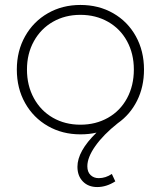

<svg xmlns="http://www.w3.org/2000/svg" viewBox="-20 -542 650 776"><path d="M333 130Q333 153 346 165.5Q359 178 379 178Q407 178 432 161L446 191Q410 214 373 214Q337 214 315 191.5Q293 169 293 132Q293 69 370 -6Q341 1 305 1Q232 1 173.5 -32.5Q115 -66 81.5 -125.5Q48 -185 48 -261Q48 -336 81.5 -395.5Q115 -455 173.5 -488.5Q232 -522 305 -522Q379 -522 437.5 -488.5Q496 -455 529 -395.5Q562 -336 562 -261Q562 -191 534 -135Q506 -79 456 -44Q398 2 365.5 48Q333 94 333 130ZM305 -38Q367 -38 416.5 -66Q466 -94 493.5 -145Q521 -196 521 -261Q521 -325 493.5 -375.5Q466 -426 416.5 -454Q367 -482 305 -482Q243 -482 194 -454Q145 -426 117 -375.5Q89 -325 89 -261Q89 -196 117 -145Q145 -94 194 -66Q243 -38 305 -38Z"/></svg>

Font: Montserrat arm2 ExtraLight
Style: Regular
Weight: 275
Designer: Julieta Ulanovsky
Foundry: Julieta Ulanovsky
Version: Version 6.000